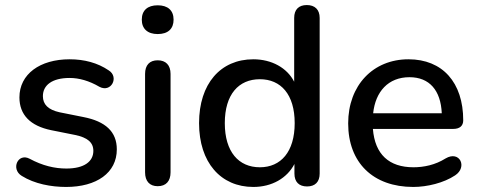

<svg xmlns="http://www.w3.org/2000/svg" viewBox="-20 -732 1895 761"><path d="M242 9C363 9 443 -47 443 -140C443 -210 398 -251 311 -268L216 -287C171 -297 150 -318 150 -351C150 -394 186 -423 256 -423C293 -423 333 -412 374 -388C421 -363 453 -427 411 -453C367 -483 314 -497 256 -497C138 -497 57 -438 57 -346C57 -277 100 -233 183 -216L278 -197C326 -187 350 -168 350 -134C350 -92 314 -64 243 -64C197 -64 149 -75 97 -103C51 -127 22 -62 66 -35C117 -3 183 9 242 9Z M605 -597C646 -597 668 -618 668 -654C668 -691 645 -711 605 -711C565 -711 542 -691 542 -654C542 -618 565 -597 605 -597ZM605 6C638 6 656 -14 656 -49V-439C656 -474 637 -493 605 -493C573 -493 555 -474 555 -439V-49C555 -14 573 6 605 6Z M984 9C1058 9 1118 -26 1147 -82V-44C1147 -11 1165 7 1197 7C1229 7 1247 -11 1247 -44V-661C1247 -694 1228 -712 1196 -712C1164 -712 1146 -694 1146 -661V-408C1118 -463 1057 -497 984 -497C854 -497 769 -400 769 -244C769 -88 855 9 984 9ZM1010 -69C926 -69 871 -130 871 -244C871 -358 926 -418 1010 -418C1093 -418 1148 -358 1148 -244C1148 -130 1093 -69 1010 -69Z M1618 9C1673 9 1739 -7 1784 -37C1834 -70 1802 -137 1746 -104C1705 -78 1659 -69 1619 -69C1522 -69 1466 -120 1458 -221H1776C1802 -221 1816 -233 1816 -255C1816 -405 1734 -497 1599 -497C1459 -497 1360 -394 1360 -243C1360 -87 1459 9 1618 9ZM1603 -426C1682 -426 1727 -374 1731 -283H1459C1468 -369 1519 -426 1603 -426Z"/></svg>

Font: Nunito SemiBold
Style: Regular
Weight: 600
Designer: Vernon Adams
Foundry: Vernon Adams
Version: Version 3.602